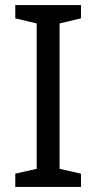

<svg xmlns="http://www.w3.org/2000/svg" viewBox="-20 -734 379 754"><path d="M298 0H40V-52L124 -71V-642L40 -662V-714H298V-662L214 -642V-71L298 -52Z"/></svg>

Font: Noto Sans Tifinagh
Style: Regular
Weight: 400
Designer: JamraPatel
Foundry: JamraPatel LLC
Version: Version 2.004; ttfautohint (v1.8.4.7-5d5b)